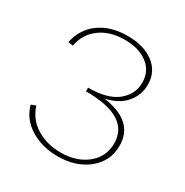

<svg xmlns="http://www.w3.org/2000/svg" viewBox="-156 -789 886 920"><g transform="rotate(30 287.0 -329.0)"><path d="M343 -347Q519 -323 519 -187Q519 -102 453 -48.5Q387 5 286 5Q201 5 136 -34.5Q71 -74 51 -145L77 -155Q98 -88 156.5 -53Q215 -18 289 -18Q377 -18 434 -64Q491 -110 491 -184Q491 -333 249 -333V-353Q356 -353 409 -396Q462 -439 462 -503Q462 -567 414 -603.5Q366 -640 288 -640Q205 -640 151 -599.5Q97 -559 85 -491L58 -495Q74 -574 136 -618.5Q198 -663 290 -663Q380 -663 435 -621.5Q490 -580 490 -508Q490 -451 453 -407Q416 -363 343 -347Z"/></g></svg>

Font: EauTestInfant Extralight
Style: Regular
Weight: 250
Designer: Christian Thalmann (Catharsis Fonts)
Version: Version 0.001;PS 000.001;hotconv 1.0.88;makeotf.lib2.5.64775